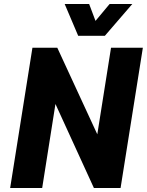

<svg xmlns="http://www.w3.org/2000/svg" viewBox="-20 -945 738 965"><path d="M31 0 143 -705H268L475 -257H467L538 -705H698L586 0H452L252 -437H261L192 0ZM373 -765 305 -925H428L460 -840L531 -925H645L507 -765Z"/></svg>

Font: Nunito Sans 7pt Condensed Black
Style: Italic
Weight: 900
Width: 3
Italic angle: -9°
Designer: Vernon Adams
Foundry: Vernon Adams
Version: Version 3.101;gftools[0.9.27]